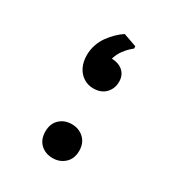

<svg xmlns="http://www.w3.org/2000/svg" viewBox="-129 -588 628 678"><g transform="rotate(30 184.5 -248.5)"><path d="M184 -280Q162 -280 144 -291.5Q126 -303 116 -323.5Q106 -344 106 -371Q106 -393 113 -413.5Q120 -434 132 -450.5Q144 -467 158 -480.5Q172 -494 185 -502L239 -483V-474Q239 -474 229 -465.5Q219 -457 207 -441Q195 -425 189 -404Q218 -403 235 -387.5Q252 -372 252 -346Q252 -318 234 -299Q216 -280 184 -280ZM114 -64Q114 -96 133.5 -114.5Q153 -133 183 -133Q212 -133 232 -114.5Q252 -96 252 -64Q252 -32 232 -13.5Q212 5 183 5Q153 5 133.5 -13.5Q114 -32 114 -64Z"/></g></svg>

Font: Kufam Medium
Style: Italic
Weight: 500
Italic angle: -11°
Designer: Artur Schmal
Foundry: Original Type
Version: Version 1.301; ttfautohint (v1.8.3)